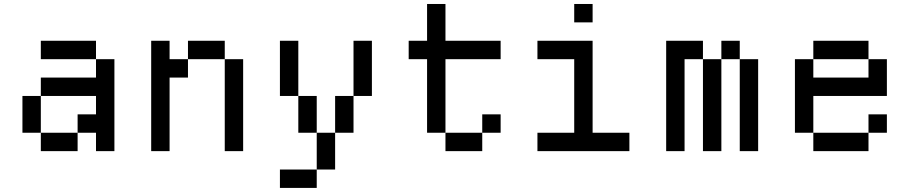

<svg xmlns="http://www.w3.org/2000/svg" viewBox="-20 -747 4495 949"><path d="M90.9 -272.7V-90.9H181.8V-272.7ZM181.8 -90.9V0H363.6V-90.9ZM363.6 -181.8V-90.9H454.5V0H545.5V-454.5H454.5V-363.6H181.8V-272.7H454.5V-181.8ZM181.8 -545.5V-454.5H454.5V-545.5Z M727.3 -545.5V0H818.2V-363.6H909.1V-454.5H818.2V-545.5ZM909.1 -545.5V-454.5H1090.9V-545.5ZM1090.9 -454.5V0H1181.8V-454.5Z M1363.6 -545.5V-272.7H1454.5V-545.5ZM1727.3 -545.5V-272.7H1818.2V-545.5ZM1545.5 -90.9V90.9H1636.4V-90.9ZM1545.5 90.9H1363.6V181.8H1545.5ZM1636.4 -272.7V-90.9H1727.3V-272.7ZM1454.5 -272.7V-90.9H1545.5V-272.7Z M2090.9 -727.3V-545.5H2000V-454.5H2090.9V-90.9H2181.8V-454.5H2454.5V-545.5H2181.8V-727.3ZM2181.8 -90.9V0H2363.6V-90.9ZM2363.6 -181.8V-90.9H2454.5V-181.8Z M2818.2 -454.5V-90.9H2636.4V0H3090.9V-90.9H2909.1V-545.5H2636.4V-454.5ZM2818.2 -727.3V-636.4H2909.1V-727.3Z M3272.7 -545.5V0H3363.6V-454.5H3454.5V-545.5ZM3454.5 -454.5V0H3545.5V-454.5ZM3636.4 -454.5V-545.5H3545.5V-454.5ZM3636.4 -454.5V0H3727.3V-454.5Z M4000 -545.5V-454.5H4272.7V-545.5ZM3909.1 -454.5V-90.9H4000V-272.7H4363.6V-454.5H4272.7V-363.6H4000V-454.5ZM4000 -90.9V0H4272.7V-90.9ZM4272.7 -181.8V-90.9H4363.6V-181.8Z"/></svg>

Font: Departure Mono
Style: Regular
Weight: 400
Monospace: yes
Designer: Helena Zhang
Version: Version 1.500;Glyphs 3.3.1 (3343)